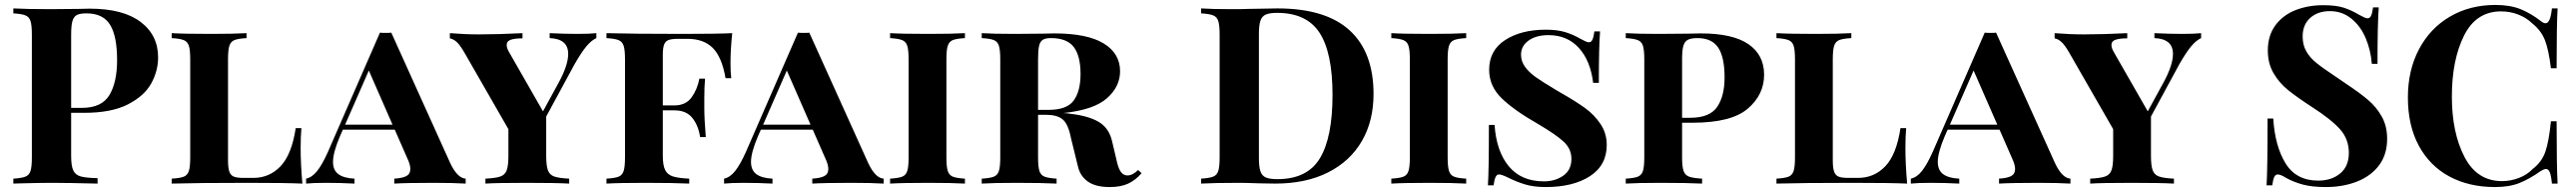

<svg xmlns="http://www.w3.org/2000/svg" viewBox="-20 -742 10429 776"><path d="M268 -286V-112Q268 -72 276.5 -53.5Q285 -35 306.5 -29Q328 -23 375 -22V0Q252 -3 192 -3Q142 -3 66 -1L34 0V-20Q67 -22 82.5 -28Q98 -34 103.5 -51Q109 -68 109 -106V-602Q109 -640 103.5 -657Q98 -674 82.5 -680Q67 -686 34 -688V-708Q85 -705 186 -705L297 -706Q317 -707 343 -707Q478 -707 549 -653.5Q620 -600 620 -510Q620 -455 592 -404.5Q564 -354 497.5 -320Q431 -286 321 -286ZM268 -602V-306H311Q392 -306 423 -358Q454 -410 454 -499Q454 -596 425.5 -642Q397 -688 330 -688Q303 -688 290.5 -681Q278 -674 273 -656Q268 -638 268 -602Z M978 -588Q944 -586 929 -580Q914 -574 908.5 -557Q903 -540 903 -502V-94Q903 -63 908.5 -48Q914 -33 927 -28Q940 -23 966 -23H1005Q1071 -23 1116 -70.5Q1161 -118 1177 -224H1200Q1197 -191 1197 -142Q1197 -80 1204 0Q1139 -3 985 -3Q779 -3 675 0V-20Q709 -22 724 -28Q739 -34 744.5 -51Q750 -68 750 -106V-502Q750 -540 744.5 -557Q739 -574 723.5 -580Q708 -586 675 -588V-608Q726 -605 833 -605Q927 -605 978 -608Z M1865 -20V0Q1817 -3 1734 -3Q1627 -3 1576 0V-20Q1609 -22 1625 -30.5Q1641 -39 1641 -59Q1641 -77 1628 -104L1578 -218H1368L1356 -191Q1328 -125 1328 -88Q1328 -54 1350 -38Q1372 -22 1415 -20V0Q1358 -3 1300 -3Q1246 -3 1219 0V-20Q1243 -25 1263.5 -50.5Q1284 -76 1307 -127L1518 -610Q1526 -609 1541 -609Q1557 -609 1564 -610L1802 -84Q1831 -22 1865 -20ZM1569 -238 1473 -457 1377 -238Z M2394 -608V-588Q2374 -579 2353.5 -554.5Q2333 -530 2305 -481L2191 -271V-112Q2191 -72 2198 -53.5Q2205 -35 2224 -28.5Q2243 -22 2284 -20V0Q2232 -3 2112 -3Q1990 -3 1945 0V-20Q1986 -22 2005 -28.5Q2024 -35 2031 -53.5Q2038 -72 2038 -112V-220L1859 -531Q1842 -560 1829 -572Q1816 -584 1801 -587V-608Q1863 -603 1919 -603Q1998 -603 2095 -608V-587Q2065 -587 2048 -581.5Q2031 -576 2031 -560Q2031 -547 2042 -529L2178 -292L2242 -409Q2280 -479 2280 -524Q2280 -585 2205 -588V-608Q2266 -605 2317 -605Q2367 -605 2394 -608Z M2937 -488Q2937 -449 2940 -426H2917Q2902 -512 2865 -548.5Q2828 -585 2763 -585H2726Q2700 -585 2687 -580.5Q2674 -576 2668.5 -562.5Q2663 -549 2663 -520V-316H2710Q2756 -316 2779.5 -348.5Q2803 -381 2811 -424H2834Q2831 -390 2831 -346V-306Q2831 -261 2837 -188H2814Q2807 -235 2782.5 -265.5Q2758 -296 2710 -296H2663V-112Q2663 -74 2672.5 -55Q2682 -36 2704 -29Q2726 -22 2770 -20V0Q2709 -3 2593 -3Q2486 -3 2435 0V-20Q2469 -22 2484 -28Q2499 -34 2504.5 -51Q2510 -68 2510 -106V-502Q2510 -540 2504.5 -557Q2499 -574 2483.5 -580Q2468 -586 2435 -588V-608Q2539 -605 2745 -605Q2885 -605 2944 -608Q2937 -541 2937 -488Z M3557 -20V0Q3509 -3 3426 -3Q3319 -3 3268 0V-20Q3301 -22 3317 -30.5Q3333 -39 3333 -59Q3333 -77 3320 -104L3270 -218H3060L3048 -191Q3020 -125 3020 -88Q3020 -54 3042 -38Q3064 -22 3107 -20V0Q3050 -3 2992 -3Q2938 -3 2911 0V-20Q2935 -25 2955.5 -50.5Q2976 -76 2999 -127L3210 -610Q3218 -609 3233 -609Q3249 -609 3256 -610L3494 -84Q3523 -22 3557 -20ZM3261 -238 3165 -457 3069 -238Z M3886 -588Q3852 -586 3837 -580Q3822 -574 3816.5 -557Q3811 -540 3811 -502V-106Q3811 -68 3816.5 -51Q3822 -34 3837 -28Q3852 -22 3886 -20V0Q3835 -3 3738 -3Q3633 -3 3583 0V-20Q3617 -22 3632 -28Q3647 -34 3652.5 -51Q3658 -68 3658 -106V-502Q3658 -540 3652.5 -557Q3647 -574 3631.5 -580Q3616 -586 3583 -588V-608Q3632 -605 3738 -605Q3835 -605 3886 -608Z M4601 -42Q4577 -14 4547 0Q4517 14 4472 14Q4415 14 4384 -8Q4353 -30 4344 -67L4315 -185Q4304 -241 4281.5 -259.5Q4259 -278 4215 -278H4182V-106Q4182 -68 4187.5 -51Q4193 -34 4208.5 -28Q4224 -22 4257 -20V0Q4200 -3 4094 -3Q4001 -3 3954 0V-20Q3988 -22 4003 -28Q4018 -34 4023.5 -51Q4029 -68 4029 -106V-502Q4029 -540 4023.5 -557Q4018 -574 4003 -580Q3988 -586 3954 -588V-608Q4001 -605 4088 -605L4202 -606Q4222 -607 4247 -607Q4381 -607 4447.5 -566.5Q4514 -526 4514 -454Q4514 -392 4461 -345Q4408 -298 4284 -285Q4298 -285 4313 -282Q4385 -274 4426.5 -250Q4468 -226 4481 -174L4502 -85Q4509 -57 4519 -45Q4529 -33 4544 -33Q4565 -33 4587 -55ZM4182 -502V-298H4225Q4299 -298 4326.5 -336Q4354 -374 4354 -443Q4354 -516 4326.5 -552Q4299 -588 4234 -588Q4212 -588 4201 -581Q4190 -574 4186 -556Q4182 -538 4182 -502Z M5540 -362Q5540 -253 5492.5 -171.5Q5445 -90 5355.5 -45Q5266 0 5142 0L5080 -1Q5022 -3 4996 -3Q4893 -3 4842 0V-20Q4875 -22 4890.5 -28Q4906 -34 4911.5 -51Q4917 -68 4917 -106V-602Q4917 -640 4911.5 -657Q4906 -674 4890.5 -680Q4875 -686 4842 -688V-708Q4884 -705 4963 -705H4994L5034 -706Q5116 -708 5151 -708Q5346 -708 5443 -619.5Q5540 -531 5540 -362ZM5076 -604V-104Q5076 -68 5082 -50Q5088 -32 5103.5 -25Q5119 -18 5151 -18Q5272 -18 5323 -102.5Q5374 -187 5374 -358Q5374 -529 5321.5 -609.5Q5269 -690 5150 -690Q5119 -690 5103.5 -683Q5088 -676 5082 -658Q5076 -640 5076 -604Z M5915 -588Q5881 -586 5866 -580Q5851 -574 5845.5 -557Q5840 -540 5840 -502V-106Q5840 -68 5845.5 -51Q5851 -34 5866 -28Q5881 -22 5915 -20V0Q5864 -3 5767 -3Q5662 -3 5612 0V-20Q5646 -22 5661 -28Q5676 -34 5681.5 -51Q5687 -68 5687 -106V-502Q5687 -540 5681.5 -557Q5676 -574 5660.5 -580Q5645 -586 5612 -588V-608Q5661 -605 5767 -605Q5864 -605 5915 -608Z M6378 -585Q6389 -579 6397.5 -575Q6406 -571 6412 -571Q6421 -571 6426 -581.5Q6431 -592 6434 -615H6457Q6452 -555 6452 -407H6429Q6418 -497 6371 -548.5Q6324 -600 6248 -600Q6198 -600 6167.5 -578Q6137 -556 6137 -521Q6137 -494 6153.5 -471.5Q6170 -449 6197 -430Q6224 -411 6276 -380L6298 -367Q6358 -333 6396 -305.5Q6434 -278 6459 -240.5Q6484 -203 6484 -156Q6484 -74 6416 -30Q6348 14 6237 14Q6189 14 6154 3.5Q6119 -7 6083 -25Q6058 -37 6048 -37Q6039 -37 6034 -26.5Q6029 -16 6026 7H6003Q6007 -49 6007 -237H6030Q6037 -131 6087.5 -70Q6138 -9 6230 -9Q6275 -9 6308 -32Q6341 -55 6341 -100Q6341 -140 6310 -169Q6279 -198 6204 -242Q6109 -296 6058.5 -345Q6008 -394 6008 -460Q6008 -538 6072.5 -580Q6137 -622 6238 -622Q6284 -622 6316.5 -612Q6349 -602 6378 -585Z M6789 -246V-106Q6789 -68 6795 -51Q6801 -34 6817.5 -28Q6834 -22 6870 -20V0Q6812 -3 6701 -3Q6608 -3 6561 0V-20Q6595 -22 6610 -28Q6625 -34 6630.5 -51Q6636 -68 6636 -106V-502Q6636 -540 6630.5 -557Q6625 -574 6609.5 -580Q6594 -586 6561 -588V-608Q6608 -605 6695 -605L6816 -606Q6837 -607 6864 -607Q6994 -607 7057.5 -563.5Q7121 -520 7121 -440Q7121 -359 7054.5 -302.5Q6988 -246 6832 -246ZM6789 -502V-266H6822Q6901 -266 6931 -310Q6961 -354 6961 -429Q6961 -510 6935.5 -549Q6910 -588 6851 -588Q6825 -588 6812 -581Q6799 -574 6794 -556Q6789 -538 6789 -502Z M7474 -588Q7440 -586 7425 -580Q7410 -574 7404.5 -557Q7399 -540 7399 -502V-94Q7399 -63 7404.5 -48Q7410 -33 7423 -28Q7436 -23 7462 -23H7501Q7567 -23 7612 -70.5Q7657 -118 7673 -224H7696Q7693 -191 7693 -142Q7693 -80 7700 0Q7635 -3 7481 -3Q7275 -3 7171 0V-20Q7205 -22 7220 -28Q7235 -34 7240.5 -51Q7246 -68 7246 -106V-502Q7246 -540 7240.5 -557Q7235 -574 7219.5 -580Q7204 -586 7171 -588V-608Q7222 -605 7329 -605Q7423 -605 7474 -608Z M8361 -20V0Q8313 -3 8230 -3Q8123 -3 8072 0V-20Q8105 -22 8121 -30.5Q8137 -39 8137 -59Q8137 -77 8124 -104L8074 -218H7864L7852 -191Q7824 -125 7824 -88Q7824 -54 7846 -38Q7868 -22 7911 -20V0Q7854 -3 7796 -3Q7742 -3 7715 0V-20Q7739 -25 7759.5 -50.5Q7780 -76 7803 -127L8014 -610Q8022 -609 8037 -609Q8053 -609 8060 -610L8298 -84Q8327 -22 8361 -20ZM8065 -238 7969 -457 7873 -238Z M8890 -608V-588Q8870 -579 8849.5 -554.5Q8829 -530 8801 -481L8687 -271V-112Q8687 -72 8694 -53.5Q8701 -35 8720 -28.5Q8739 -22 8780 -20V0Q8728 -3 8608 -3Q8486 -3 8441 0V-20Q8482 -22 8501 -28.5Q8520 -35 8527 -53.5Q8534 -72 8534 -112V-220L8355 -531Q8338 -560 8325 -572Q8312 -584 8297 -587V-608Q8359 -603 8415 -603Q8494 -603 8591 -608V-587Q8561 -587 8544 -581.5Q8527 -576 8527 -560Q8527 -547 8538 -529L8674 -292L8738 -409Q8776 -479 8776 -524Q8776 -585 8701 -588V-608Q8762 -605 8813 -605Q8863 -605 8890 -608Z M9530 -682Q9541 -676 9549.5 -672Q9558 -668 9564 -668Q9573 -668 9578 -678.5Q9583 -689 9586 -712H9609Q9604 -645 9604 -484H9581Q9577 -538 9556.5 -587Q9536 -636 9498.5 -666.5Q9461 -697 9411 -697Q9362 -697 9331.5 -669.5Q9301 -642 9301 -595Q9301 -560 9316 -534Q9331 -508 9358 -486.5Q9385 -465 9441 -428L9473 -406Q9532 -367 9566 -338Q9600 -309 9621.5 -270.5Q9643 -232 9643 -181Q9643 -117 9610 -73.5Q9577 -30 9520.5 -8Q9464 14 9395 14Q9339 14 9302 4Q9265 -6 9234 -23Q9212 -37 9200 -37Q9191 -37 9186 -26.5Q9181 -16 9178 7H9155Q9159 -56 9159 -263H9182Q9189 -151 9232 -81.5Q9275 -12 9364 -12Q9418 -12 9453 -41Q9488 -70 9488 -124Q9488 -180 9452 -220Q9416 -260 9338 -310Q9278 -349 9242 -378Q9206 -407 9183 -446.5Q9160 -486 9160 -538Q9160 -598 9190.5 -639.5Q9221 -681 9272 -701Q9323 -721 9384 -721Q9436 -721 9467 -711Q9498 -701 9530 -682Z M10265 -657Q10276 -648 10284 -648Q10304 -648 10310 -708H10333Q10329 -640 10329 -466H10306Q10297 -540 10282 -579Q10267 -618 10231 -647Q10206 -671 10173 -683.5Q10140 -696 10104 -696Q10003 -696 9954 -597.5Q9905 -499 9905 -352Q9905 -206 9956 -108Q10007 -10 10108 -10Q10142 -10 10175.5 -22.5Q10209 -35 10232 -59Q10269 -87 10283.5 -129Q10298 -171 10306 -252H10329Q10329 -71 10333 0H10310Q10307 -32 10301.5 -45.5Q10296 -59 10286 -59Q10278 -59 10265 -51Q10220 -19 10179 -2.5Q10138 14 10080 14Q9974 14 9894.5 -29Q9815 -72 9771 -153.5Q9727 -235 9727 -348Q9727 -458 9772 -543Q9817 -628 9897.5 -675Q9978 -722 10081 -722Q10141 -722 10183 -705Q10225 -688 10265 -657Z"/></svg>

Font: Playfair Display SC
Style: Bold
Weight: 700
Designer: Claus Eggers Sørensen
Foundry: Claus Eggers Sørensen
Version: Version 1.200; ttfautohint (v1.6)